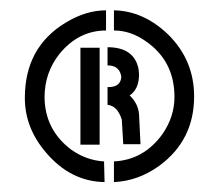

<svg xmlns="http://www.w3.org/2000/svg" viewBox="-20 -707 435 381"><path d="M193.4 -499V-534.2H197.3Q219.7 -535.2 220.7 -554.7Q217.8 -575.2 197.3 -577.1H193.4V-613.3Q246.1 -613.3 254.9 -570.3Q255.9 -563.5 255.9 -556.6Q254.9 -529.3 237.3 -517.6Q253.9 -502 255.9 -480.5L258.8 -420.9H224.6L221.7 -469.7Q212.9 -497.1 193.4 -499ZM187.5 -345.7Q120.1 -346.7 71.3 -404.3Q29.3 -453.1 29.3 -512.7Q29.3 -613.3 110.4 -662.1Q150.4 -686.5 190.4 -686.5V-646.5Q135.7 -646.5 97.7 -599.6Q68.4 -562.5 68.4 -513.7Q69.3 -449.2 121.1 -410.2Q151.4 -388.7 186.5 -386.7ZM206.1 -345.7V-386.7Q265.6 -389.6 302.7 -441.4Q326.2 -475.6 326.2 -514.6Q326.2 -585.9 269.5 -625Q239.3 -646.5 206.1 -646.5V-686.5Q264.6 -685.5 313.5 -638.7Q365.2 -587.9 365.2 -515.6Q365.2 -428.7 295.9 -377.9Q253.9 -347.7 206.1 -345.7ZM139.6 -419.9V-612.3H177.7V-419.9Z"/></svg>

Font: Post No Bills Colombo
Style: ExtraBold
Weight: 900
Designer: Kosala Senevirathne, Siva Puranthara, Lasantha Premarathna, Tharique Azeez
Foundry: Mooniak
Version: Version 1.220 ; ttfautohint (v1.5)